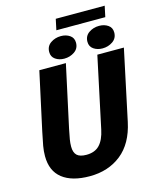

<svg xmlns="http://www.w3.org/2000/svg" viewBox="-147 -1133 1024 1247"><g transform="rotate(-15 364.5 -509.5)"><path d="M628.5 -264.5Q599 -125.5 512 -56.5Q425 12.5 300 12.5Q181 12.5 116.2 -38.2Q51.5 -89 51.5 -188.5Q51.5 -222 57.5 -256.5Q63.5 -291 75.5 -346.5L160.5 -737.5H339L248.5 -319.5Q239.5 -276 235.5 -252Q231.5 -228 231.5 -204.5Q231.5 -165 251 -146.2Q270.5 -127.5 314.5 -127.5Q371.5 -127.5 403.2 -160.8Q435 -194 449 -260.5L550.5 -737.5H729ZM337.5 -768Q303 -768 278 -785.2Q253 -802.5 253 -834.5Q253 -873.5 283.2 -894.5Q313.5 -915.5 352.5 -915.5Q387 -915.5 412 -898.5Q437 -881.5 437 -849Q437 -810 406.5 -789Q376 -768 337.5 -768ZM594.5 -768Q560 -768 535 -785.2Q510 -802.5 510 -834.5Q510 -873.5 540.2 -894.5Q570.5 -915.5 609.5 -915.5Q644 -915.5 669 -898.5Q694 -881.5 694 -849Q694 -810 663.5 -789Q633 -768 594.5 -768ZM334.5 -959.5 350 -1032.5H679L663.5 -959.5Z"/></g></svg>

Font: Epilogue ExtraBold
Style: Italic
Weight: 800
Italic angle: -12°
Designer: Tyler Finck
Foundry: Etcetera Type Co
Version: Version 2.111; ttfautohint (v1.8.3)